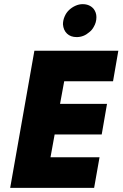

<svg xmlns="http://www.w3.org/2000/svg" viewBox="-20 -904 590 924"><path d="M433 0H29L145.5 -660H549.5L524 -513H289L269 -404H495L469.5 -257H243L223 -147H459ZM349 -725.5Q320 -725.5 302.5 -742.2Q285 -759 283 -787Q283 -806 290.8 -824.2Q298.5 -842.5 311.8 -855.2Q325 -868 342.5 -876Q360 -884 377.5 -884Q411 -884 430.5 -861.5Q444 -844 444 -821.5Q444 -796 431 -774.5Q423 -759.5 409.5 -749Q382.5 -725.5 349 -725.5Z"/></svg>

Font: Lucymar Sans ExtraBold
Style: Italic
Weight: 800
Italic angle: -10°
Foundry: The League of Moveable Type (original font) / Main changes by Cristiano Sobral with portions from Mirco Monsees
Version: Version 2.00;August 30, 2020;FontCreator 13.0.0.2681 64-bit